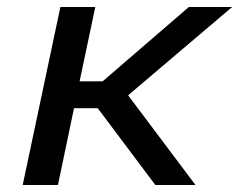

<svg xmlns="http://www.w3.org/2000/svg" viewBox="-20 -530 685 550"><path d="M45 0 153 -510H253L208 -297H274L521 -510H645L347 -257L540 0H425L260 -220H192L146 0Z"/></svg>

Font: Saira Expanded Medium
Style: Italic
Weight: 500
Width: 7
Italic angle: -12°
Designer: Hector Gatti with collaboration of the Omnibus-Type team
Foundry: Omnibus-Type
Version: Version 1.101